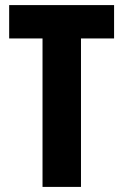

<svg xmlns="http://www.w3.org/2000/svg" viewBox="-20 -734 484 754"><path d="M298 0H147V-583H16V-714H428V-583H298Z"/></svg>

Font: Noto Sans Gujarati ExtraCondensed ExtraBold
Style: Regular
Weight: 800
Width: 2
Designer: Jelle Bosma - Monotype Design Team, Universal Thirst
Foundry: Monotype Imaging Inc.
Version: Version 2.106; ttfautohint (v1.8.4.7-5d5b)